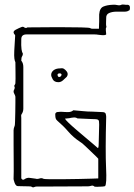

<svg xmlns="http://www.w3.org/2000/svg" viewBox="-20 -823 594 848"><path d="M120 2Q118 0 105.5 0Q93 0 79.5 -0.5Q66 -1 59 -1Q50 -1 44.5 -15.5Q39 -30 40 -37Q41 -62 40.5 -102.5Q40 -143 40 -183Q40 -223 40 -248Q40 -256 45 -268Q46 -270 46.5 -287Q47 -304 47.5 -327Q48 -350 48 -369Q48 -388 48 -394Q48 -398 46.5 -401.5Q45 -405 43 -409Q37 -419 43 -428Q47 -437 43 -442Q42 -444 45 -448Q48 -452 48 -456Q49 -473 48.5 -502Q48 -531 48 -548Q45 -554 43.5 -564.5Q42 -575 43 -598.5Q44 -622 47 -666Q47 -670 43 -672Q35 -684 49 -691.5Q63 -699 76 -704Q83 -706 87 -702Q95 -697 101 -702Q177 -703 238.5 -703Q300 -703 337.5 -702Q375 -701 378 -699Q381 -696 389 -696Q397 -696 417 -696Q417 -705 417.5 -714.5Q418 -724 418 -727V-759Q420 -787 436.5 -794Q453 -801 478 -802Q488 -803 498.5 -800.5Q509 -798 516 -802Q520 -804 529.5 -802.5Q539 -801 542 -802Q554 -802 554 -789Q554 -776 548 -776Q542 -771 526 -771.5Q510 -772 492 -771.5Q474 -771 461 -765Q448 -759 449 -742Q449 -737 448.5 -725.5Q448 -714 449 -709Q451 -703 449.5 -702Q448 -701 447.5 -696.5Q447 -692 449 -672Q449 -669 442 -668Q435 -667 428 -668Q422 -668 414 -669.5Q406 -671 397 -671H97Q74 -671 74 -650Q73 -619 75 -605.5Q77 -592 81 -586Q81 -579 77.5 -574Q74 -569 74 -555Q79 -549 81 -542Q83 -535 83 -527V-343Q83 -329 75 -318Q73 -315 73.5 -310.5Q74 -306 74 -302V-37Q74 -33 78 -30.5Q82 -28 86 -30Q98 -39 110.5 -37.5Q123 -36 136 -34Q143 -32 148 -33Q154 -35 160 -36Q166 -37 173 -33Q175 -32 199.5 -31.5Q224 -31 258.5 -31.5Q293 -32 327.5 -32.5Q362 -33 386.5 -34Q411 -35 414 -35V-122Q408 -129 391 -145Q374 -161 357.5 -177Q341 -193 333 -197Q304 -216 281.5 -242Q259 -268 233 -290Q227 -295 225.5 -301.5Q224 -308 224 -320Q226 -326 232 -328Q249 -330 257 -329Q265 -328 281 -328Q295 -328 304 -336Q335 -333 348 -332Q361 -331 367.5 -330.5Q374 -330 387 -330Q400 -330 431 -328Q445 -328 447 -320Q449 -312 449 -307Q445 -155 448.5 -82Q452 -9 444 -1Q443 0 432 1Q421 2 410 2Q399 2 397 1Q391 -5 383 -2.5Q375 0 368 0L152 1H141Q136 1 130.5 3.5Q125 6 120 2ZM238 -460Q220 -460 213 -472.5Q206 -485 206 -492Q206 -504 216.5 -512.5Q227 -521 246 -521Q256 -523 262.5 -519Q269 -515 275 -507Q283 -496 275 -484Q268 -477 258.5 -468.5Q249 -460 238 -460ZM241 -483Q248 -483 251 -490Q253 -492 251 -496Q247 -500 244 -499Q234 -499 234 -492Q234 -491 235.5 -487Q237 -483 241 -483ZM411 -170Q416 -165 416 -192Q416 -209 417 -232Q418 -255 418 -273Q418 -291 415 -292Q412 -296 404 -296.5Q396 -297 377.5 -297.5Q359 -298 322 -300Q315 -305 304.5 -304Q294 -303 286 -301L267 -299Q269 -294 283 -280.5Q297 -267 317 -250Q337 -233 357 -216Q377 -199 392 -186.5Q407 -174 411 -170Z"/></svg>

Font: Sankofa Display
Style: Regular
Weight: 400
Designer: Batsirai Madzonga
Foundry: Batsirai Madzonga
Version: Version 1.000; ttfautohint (v1.8.4.7-5d5b)